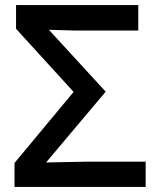

<svg xmlns="http://www.w3.org/2000/svg" viewBox="-20 -734 620 754"><path d="M552 -99H314L161 -96L395 -374L172 -617L277 -614H523V-714H43V-621L269 -373L37 -94V0H552Z"/></svg>

Font: OpenSansMMV
Style: Semibold
Weight: 600
Designer: Steve Matteson
Foundry: Ascender Corporation
Version: Version 6.000